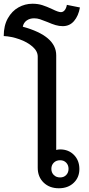

<svg xmlns="http://www.w3.org/2000/svg" viewBox="-66 -998 475 1028"><path d="M359 -93Q359 -48 328.5 -19Q298 10 249 10Q199 10 167.5 -20.5Q136 -51 136 -100V-695Q136 -724 108 -748.5Q80 -773 37.5 -788Q-5 -803 -46 -805Q-46 -861 -24 -900Q-2 -939 33 -958.5Q68 -978 108 -978Q137 -978 160.5 -970.5Q184 -963 214 -949Q246 -933 260 -933Q272 -933 280.5 -943.5Q289 -954 292 -972L362 -958Q354 -913 330.5 -885.5Q307 -858 270 -858Q251 -858 232 -863.5Q213 -869 188 -880Q163 -890 148 -895Q133 -900 117 -900Q93 -900 76.5 -888Q60 -876 56 -855Q235 -806 235 -702V-195Q244 -198 256 -198Q301 -198 330 -168.5Q359 -139 359 -93ZM301 -94Q301 -114 288.5 -127Q276 -140 256 -140Q235 -140 222 -127Q209 -114 209 -94Q209 -74 222 -61Q235 -48 256 -48Q276 -48 288.5 -61Q301 -74 301 -94Z"/></svg>

Font: Sarabun Medium
Style: Regular
Weight: 500
Designer: Suppakit Chalermlarp | Katatrad Co.,Ltd.
Foundry: Cadson Demak Co.,Ltd.
Version: Version 1.000; ttfautohint (v1.6)